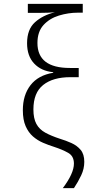

<svg xmlns="http://www.w3.org/2000/svg" viewBox="-20 -780 540 1000"><path d="M307 200Q365 123 365 72Q365 33 335 16Q305 -1 262 -15Q233 -24 204 -36.5Q175 -49 151.5 -69.5Q128 -90 113.5 -123Q99 -156 99 -206Q99 -285 139 -336.5Q179 -388 257 -401V-404Q195 -410 158 -449Q121 -488 121 -555Q121 -627 162 -664Q203 -701 266 -716Q232 -713 187 -713H125V-760H411V-714H386Q336 -714 287 -699Q238 -684 206.5 -649.5Q175 -615 175 -556Q175 -426 344 -426H390V-378H346Q256 -378 205 -337.5Q154 -297 154 -210Q154 -163 169.5 -134.5Q185 -106 216 -89Q247 -72 293 -57Q323 -48 352 -35Q381 -22 400 0.5Q419 23 419 63Q419 99 403 133Q387 167 365 200Z"/></svg>

Font: Noto Sans Mono ExtraCondensed Light
Style: Regular
Weight: 300
Width: 2
Designer: Monotype Design Team
Foundry: Monotype Imaging Inc.
Version: Version 2.014; ttfautohint (v1.8.4.7-5d5b)